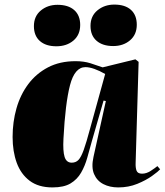

<svg xmlns="http://www.w3.org/2000/svg" viewBox="-20 -804 719 838"><path d="M572 -94Q571 -72 576 -59Q581 -46 600 -46Q619 -46 637.5 -58Q656 -70 667 -79L679 -65Q670 -55 643.5 -36Q617 -17 579 -1.5Q541 14 496 14Q459 14 431 -0.5Q403 -15 390.5 -44.5Q378 -74 388 -119L442 -363L432 -365L381 -188Q371 -152 361 -116Q351 -80 334 -50.5Q317 -21 288 -3.5Q259 14 209 14Q148 14 109.5 -15Q71 -44 53 -93.5Q35 -143 35 -206Q35 -272 52 -331.5Q69 -391 103.5 -437Q138 -483 189.5 -510Q241 -537 310 -537Q346 -537 374.5 -528Q403 -519 428 -510L571 -545L585 -534ZM293 -94Q311 -94 322.5 -106Q334 -118 345.5 -150Q357 -182 373 -242L439 -481Q415 -495 392.5 -503Q370 -511 353 -511Q306 -511 285.5 -432Q265 -353 257 -199Q254 -144 262 -119Q270 -94 293 -94ZM375 -691Q375 -734 405.5 -759Q436 -784 479 -784Q526 -784 551.5 -761Q577 -738 577 -696Q577 -653 547.5 -628Q518 -603 474 -603Q428 -603 401.5 -626Q375 -649 375 -691ZM128 -690Q128 -733 158 -758Q188 -783 231 -783Q278 -783 304 -760Q330 -737 330 -695Q330 -652 300.5 -627Q271 -602 226 -602Q180 -602 154 -625Q128 -648 128 -690Z"/></svg>

Font: Literata 72pt Black
Style: Italic
Weight: 900
Italic angle: -2°
Designer: Latin by Veronika Burian and Jose Scaglione. Greek by Irene Vlachou. Cyrillic by Vera Evstafieva
Foundry: TypeTogether
Version: Version 3.002